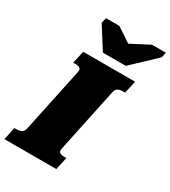

<svg xmlns="http://www.w3.org/2000/svg" viewBox="-267 -1072 1052 1185"><g transform="rotate(30 258.5 -480.0)"><path d="M220 -766H383L548 -922L557 -960H458L275 -865L370 -864L225 -960H130L121 -922ZM49 -126 146 -585Q151 -607 139 -614Q127 -621 107 -621H92L112 -710H482L462 -621H447Q427 -621 412.5 -614Q398 -607 393 -585L296 -126Q291 -104 303 -97Q315 -90 335 -90H350L330 0H-40L-20 -90H-5Q15 -90 29.5 -97Q44 -104 49 -126Z"/></g></svg>

Font: Roboto Serif Black
Style: Italic
Weight: 900
Italic angle: -10°
Version: Version 1.008